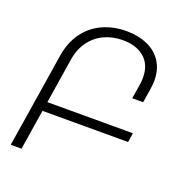

<svg xmlns="http://www.w3.org/2000/svg" viewBox="-135 -878 944 996"><g transform="rotate(20 336.5 -380.0)"><path d="M554.7 -520.5Q558.1 -540.5 558.1 -560.5Q558.1 -632.3 513.9 -670.7Q469.7 -709 394 -709Q338.4 -709 292 -687.5Q245.6 -666 214.6 -623.5Q183.6 -581.1 174.3 -520.5L135.3 -272.9H607.4L599.6 -221.7H127L91.8 0H32.2L67.9 -223.6L75.2 -272.9H75.7L114.7 -520.5Q127 -598.6 166.5 -652.3Q206.1 -706.1 265.4 -732.9Q324.7 -759.8 397 -759.8Q460.4 -759.8 510.7 -738Q561 -716.3 589.8 -672.9Q618.7 -629.4 618.7 -566.9Q618.7 -546.4 614.7 -520.5L602.1 -442.4H542Z"/></g></svg>

Font: Mardoto Light
Style: Italic
Weight: 300
Italic angle: -12°
Designer: Christian Robertson, Vahan Hovhannisyan
Foundry: Google
Version: Version 1.000